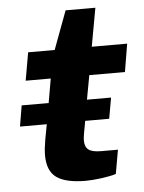

<svg xmlns="http://www.w3.org/2000/svg" viewBox="-51 -724 584 778"><g transform="rotate(-5 241.0 -335.5)"><path d="M20 -230 34.2 -314.9H144L161.1 -413.1H59.1L79.1 -526.9H187L245.1 -683.1H366.2L337.9 -526.9H481.9L462.9 -413.1H317.9L299.8 -314.9H397.9L382.8 -230H285.2L275.9 -179.2Q272.9 -162.6 272.9 -150.9Q272.9 -125.5 287.6 -113.8Q302.2 -102.1 339.8 -102.1H407.2L390.1 -4.9Q369.6 2 331.5 7.1Q293.5 12.2 267.1 12.2Q186 12.2 148.4 -14.4Q110.8 -41 110.8 -105Q110.8 -129.9 117.2 -167L128.9 -230Z"/></g></svg>

Font: Archivo Expanded
Style: Bold Italic
Weight: 700
Width: 7
Italic angle: -10°
Designer: Hector Gatti
Foundry: Omnibus-Type
Version: Version 2.001